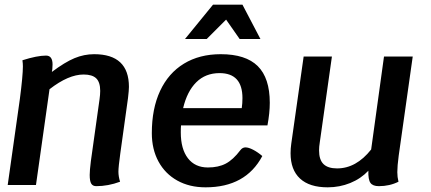

<svg xmlns="http://www.w3.org/2000/svg" viewBox="-20 -792 1846 822"><path d="M532 -420Q532 -406 528 -372L495 -135Q487 -77 487 -57Q487 -37 494 -14Q443 5 392 5Q377 5 370.5 -6Q364 -17 364 -43Q364 -62 369 -102L406 -366Q409 -387 409 -403Q409 -440 392 -456.5Q375 -473 338 -473Q273 -473 192 -410L134 0H13L65 -368Q78 -468 78 -508Q78 -520 76 -534Q139 -554 177 -554Q205 -554 205 -516Q205 -504 204 -496L202 -484Q258 -526 299 -543Q340 -560 383 -560Q532 -560 532 -420Z M755 -255Q754 -245 754 -225Q754 -154 784.5 -114.5Q815 -75 870 -75Q915 -75 946.5 -91.5Q978 -108 1009 -149Q1018 -161 1031 -161Q1044 -161 1063.5 -151Q1083 -141 1103 -124Q1032 10 860 10Q791 10 739 -19Q687 -48 658.5 -100.5Q630 -153 630 -222Q630 -327 665.5 -403Q701 -479 767.5 -519.5Q834 -560 925 -560Q1032 -560 1083.5 -509Q1135 -458 1135 -352Q1135 -308 1125 -255ZM764 -329H1015Q1018 -350 1018 -372Q1018 -479 920 -479Q860 -479 820.5 -440Q781 -401 764 -329ZM892 -772H1018L1095 -625H1006L948 -708L865 -625H772Z M1687 -126Q1681 -81 1681 -55Q1681 -34 1686 -14Q1648 5 1602 5Q1576 5 1566 -9Q1556 -23 1557 -61Q1525 -27 1479.5 -8.5Q1434 10 1383 10Q1305 10 1264.5 -27.5Q1224 -65 1224 -136Q1224 -156 1227 -177L1280 -550H1401L1349 -182Q1346 -164 1346 -148Q1346 -108 1365 -89.5Q1384 -71 1423 -71Q1505 -71 1569 -152L1624 -550H1747Z"/></svg>

Font: Krub SemiBold
Style: Italic
Weight: 600
Italic angle: -8°
Designer: Ekaluck Peanpanawate
Foundry: Cadson Demak Co.,Ltd.
Version: Version 1.000; ttfautohint (v1.6)